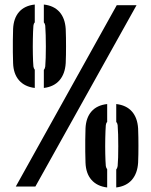

<svg xmlns="http://www.w3.org/2000/svg" viewBox="-20 -823 666 847"><path d="M49.6 0 495 -800H582.3L136 0ZM492.8 4V-75.4Q497.5 -80.6 499 -90.6Q500.4 -105.5 501.1 -128.7Q501.7 -151.9 501.7 -178.4Q501.7 -204.8 501.1 -229.2Q500.4 -253.6 499 -270.9Q497.9 -279.8 492.8 -285.3V-364Q537.3 -359 561.9 -331.2Q586.4 -303.5 589.3 -256.2Q590.2 -237.4 590.4 -218Q590.7 -198.7 590.7 -179.6Q590.7 -160.5 590.4 -142Q590.2 -123.5 589.3 -105.5Q586.4 -58.3 561.9 -29.8Q537.3 -1.4 492.8 4ZM452.8 4Q408.3 -1.4 383.6 -29.5Q358.9 -57.5 357.2 -105.5Q356.4 -129.3 356.1 -154.5Q355.9 -179.6 356.1 -205.2Q356.4 -230.8 357.2 -256.2Q359.2 -303.3 383.4 -331.2Q407.6 -359 452.8 -364V-285.2Q447.5 -279.5 446.8 -270.7Q445.1 -247.4 444.4 -212.7Q443.7 -178 444.4 -144.5Q445.1 -110.9 446.8 -90.6Q448.3 -81.7 452.8 -76.4ZM173.4 -435V-514.4Q178.1 -519.6 179.6 -529.6Q181 -544.5 181.6 -567.7Q182.3 -590.9 182.3 -617.4Q182.3 -643.8 181.6 -668.2Q181 -692.6 179.6 -709.9Q178.5 -718.8 173.4 -724.3V-803Q217.9 -798 242.5 -770.2Q267 -742.5 269.9 -695.2Q270.8 -676.4 271 -657Q271.3 -637.7 271.3 -618.6Q271.3 -599.5 271 -581Q270.8 -562.5 269.9 -544.5Q267 -497.3 242.5 -468.8Q217.9 -440.4 173.4 -435ZM133.4 -435Q88.9 -440.4 64.2 -468.5Q39.4 -496.5 37.8 -544.5Q37 -568.3 36.7 -593.5Q36.5 -618.6 36.7 -644.2Q37 -669.8 37.8 -695.2Q39.8 -742.3 64 -770.2Q88.2 -798 133.4 -803V-724.2Q128.1 -718.5 127.4 -709.7Q125.6 -686.4 125 -651.7Q124.3 -617 125 -583.5Q125.6 -549.9 127.4 -529.6Q128.9 -520.7 133.4 -515.4Z"/></svg>

Font: Big Shoulders Stencil Display SC Thin
Style: Regular
Weight: 100
Designer: Patric King
Foundry: XO Type Co
Version: Version 2.001